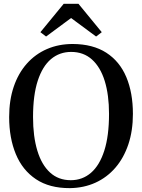

<svg xmlns="http://www.w3.org/2000/svg" viewBox="-20 -985 752 1017"><path d="M350 11.5Q242 12 170.5 -35.8Q99 -83.5 63.8 -168.8Q28.5 -254 28.5 -365Q28.5 -454.5 52.8 -525.8Q77 -597 122 -647.8Q167 -698.5 228.8 -725.2Q290.5 -752 365.5 -752Q472 -751.5 543 -705.8Q614 -660 649 -576.8Q684 -493.5 684 -381.5Q684 -292.5 659.8 -220.2Q635.5 -148 591 -96.5Q546.5 -45 485.2 -17.2Q424 10.5 350 11.5ZM355 -30.5Q416.5 -30.5 462 -69.8Q507.5 -109 532.5 -187.2Q557.5 -265.5 557.5 -381.5Q557.5 -482 534.8 -555.8Q512 -629.5 467.2 -669.8Q422.5 -710 357 -710Q295.5 -710 250.2 -672Q205 -634 180 -557.5Q155 -481 155 -365Q155 -262 177.8 -187Q200.5 -112 245 -71.2Q289.5 -30.5 355 -30.5ZM224 -791.5 194 -814.5 317.5 -965H395.5L519 -814.5L489 -791.5L356.5 -889.5Z"/></svg>

Font: Merriweather 72pt Medium
Style: Regular
Weight: 500
Version: Version 2.100